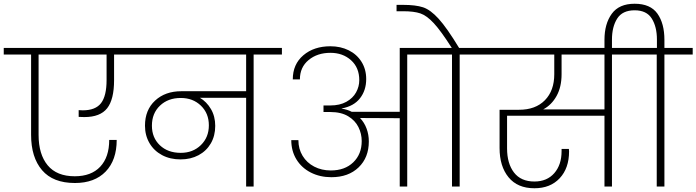

<svg xmlns="http://www.w3.org/2000/svg" viewBox="-52 -996 3718 1025"><path d="M368 -408Q376 -407 390 -407Q458 -407 487.5 -445.5Q517 -484 517 -569V-705H154V-276Q154 -172 202.5 -113.5Q251 -55 347 -55Q435 -55 483 -106Q531 -157 531 -249H571Q571 -141 512 -80Q453 -19 348 -19Q231 -19 172.5 -87.5Q114 -156 114 -276V-705H-32V-740H683V-705H557V-568Q557 -465 520 -418Q483 -371 398 -371Q378 -371 368 -372Z M1453 -705H1302V0H1262V-474H1015Q1051 -453 1074 -414Q1097 -375 1097 -324Q1097 -271 1073.5 -230.5Q1050 -190 1008 -167.5Q966 -145 912 -145Q856 -145 813 -168Q770 -191 746 -232Q722 -273 722 -325Q722 -409 776 -459Q830 -509 916 -509H1262V-705H619V-740H1453ZM1063 -327Q1063 -391 1020.5 -432Q978 -473 913 -473Q845 -473 802 -432Q759 -391 759 -325Q759 -261 801.5 -220.5Q844 -180 913 -180Q978 -180 1020.5 -221.5Q1063 -263 1063 -327Z M2553 -740V-705H2402V0H2361V-705H2122V0H2082V-365L1870 -366Q1893 -342 1905 -309.5Q1917 -277 1917 -241Q1917 -155 1862.5 -102.5Q1808 -50 1717 -50Q1656 -50 1607 -75Q1558 -100 1530.5 -145Q1503 -190 1503 -248H1541Q1541 -201 1563.5 -164Q1586 -127 1625.5 -106.5Q1665 -86 1714 -86Q1789 -86 1834 -129.5Q1879 -173 1879 -243Q1879 -282 1861.5 -317.5Q1844 -353 1806.5 -375.5Q1769 -398 1711 -398H1675V-433H1711Q1762 -433 1797 -452.5Q1832 -472 1849 -503Q1866 -534 1866 -568Q1866 -635 1822 -674.5Q1778 -714 1712 -714Q1642 -714 1595.5 -675.5Q1549 -637 1549 -572H1511Q1511 -653 1567.5 -701Q1624 -749 1712 -749Q1766 -749 1809.5 -727.5Q1853 -706 1878 -666Q1903 -626 1903 -574Q1903 -514 1870 -471.5Q1837 -429 1772 -417V-416Q1801 -412 1826 -399H2082V-740H2360Q2302 -831 2264 -872Q2226 -913 2192 -924.5Q2158 -936 2101 -936H2065V-970H2100Q2167 -970 2206.5 -957Q2246 -944 2290 -895.5Q2334 -847 2399 -740Z M3367 -705H3215V0H3175V-378H2655V-204Q2655 -123 2692 -75Q2729 -27 2801 -27Q2868 -27 2907 -71.5Q2946 -116 2946 -189V-201H2985Q2986 -196 2986 -188Q2986 -98 2936 -44.5Q2886 9 2801 9Q2711 9 2663 -49.5Q2615 -108 2615 -206V-410H2719Q2807 -410 2857 -461Q2907 -512 2907 -600V-705H2489V-740H3367ZM3175 -705H2946V-600Q2946 -532 2919.5 -484Q2893 -436 2848 -412H3175Z M3646 -740V-705H3495V0H3454V-705H3303V-740H3455V-785Q3455 -853 3427.5 -897Q3400 -941 3336 -941Q3271 -941 3243 -897Q3215 -853 3215 -785V-729H3175V-783Q3175 -869 3214 -922.5Q3253 -976 3336 -976Q3420 -976 3457.5 -923.5Q3495 -871 3495 -783V-740Z"/></svg>

Font: Fz Poppins ExtLt
Style: Regular
Weight: 200
Designer: Ninad Kale (Devanagari), Jonny Pinhorn (Latin)
Foundry: Indian Type Foundry
Version: Vit hóa bi Vntype.Com & FontZin.Com